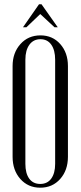

<svg xmlns="http://www.w3.org/2000/svg" viewBox="-20 -873 378 901"><path d="M87.9 -745.1 163.1 -853H174.8L251 -745.1H235.8L168.9 -807.1L104 -745.1ZM39.1 -137.2V-563Q39.1 -625 75.7 -666Q112.3 -707 169.9 -707Q226.6 -707 262.7 -666.3Q298.8 -625.5 298.8 -563V-137.2Q298.8 -74.2 262.5 -33.2Q226.1 7.8 168.9 7.8Q111.8 7.8 75.4 -33.2Q39.1 -74.2 39.1 -137.2ZM99.1 -592.8V-104Q99.1 -59.6 117.2 -34.7Q135.3 -9.8 168.9 -9.8Q202.1 -9.8 220.5 -34.9Q238.8 -60.1 238.8 -104V-592.8Q238.8 -637.7 220.7 -663.3Q202.6 -689 169.9 -689Q136.7 -689 117.9 -663.1Q99.1 -637.2 99.1 -592.8Z"/></svg>

Font: Moniqa Narrow Heading
Style: Regular
Weight: 400
Width: 4
Designer: Rajesh Rajput
Foundry: Rajesh Rajput
Version: Version 1.000